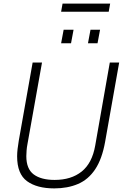

<svg xmlns="http://www.w3.org/2000/svg" viewBox="-20 -1033 691 1065"><path d="M281 12Q185 12 130 -28Q75 -68 75 -166Q75 -184 77.5 -206.5Q80 -229 84 -252L161 -686H213L132 -232Q129 -217 127.5 -198.5Q126 -180 126 -167Q126 -96 167 -65.5Q208 -35 283 -35Q375 -35 433 -81.5Q491 -128 508 -225L589 -686H641L563 -246Q546 -151 508 -94Q470 -37 412.5 -12.5Q355 12 281 12ZM319 -793 333 -868H388L374 -793ZM468 -793 482 -868H535L521 -793ZM319 -968 327 -1013H591L583 -968Z"/></svg>

Font: Archivo SemiCondensed Thin
Style: Italic
Weight: 250
Width: 4
Italic angle: -10°
Designer: Hector Gatti
Foundry: Omnibus-Type
Version: Version 2.001